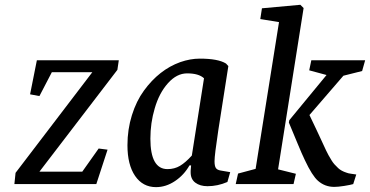

<svg xmlns="http://www.w3.org/2000/svg" viewBox="-20 -768 1543 801"><path d="M105.5 -374.5 133.8 -516.6H475.6L469.7 -476.6L144.5 -51.8H323.2L391.6 -148.4L428.7 -143.6L381.8 0H40L44.9 -46.9L365.2 -466.8H196.3L144.5 -367.2Z M940.4 -49.8 928.7 -8.8Q887.7 8.8 845.7 8.8Q814.5 8.8 794.9 -5.9Q775.4 -20.5 775.4 -48.8V-55.7L777.3 -78.1H770.5Q748 -38.1 710.2 -12.7Q672.4 12.7 630.9 12.7Q575.7 12.7 543.7 -33.9Q511.7 -80.6 511.7 -162.1Q511.7 -228 530.3 -287.4Q548.8 -346.7 580.6 -390.1Q644 -477.1 731.9 -508.8Q773.9 -523.4 813.5 -523.4Q890.1 -523.4 922.9 -502.9L932.6 -492.2L890.6 -223.6Q875 -120.1 875 -95.7Q875 -75.7 880.4 -67.4Q885.7 -59.1 900.4 -56.6ZM831.1 -441.4Q809.1 -461.9 760.7 -461.9Q717.3 -461.9 680.7 -420.9Q644 -379.9 625.5 -315.9Q607.4 -255.4 607.4 -189.5Q607.4 -62.5 678.7 -62.5Q708 -62.5 731 -76.2Q753.9 -89.8 780.3 -119.1Z M1185.1 -256.8 1187 -266.6 1342.3 -455.1 1270 -474.6 1278.8 -516.6H1503.4L1490.7 -471.7L1412.6 -452.1L1271 -288.1L1300.3 -226.6Q1304.2 -217.3 1314.9 -195.3Q1328.1 -165.5 1340.3 -140.6Q1349.1 -121.6 1364.3 -97.2Q1373.5 -82.5 1391.1 -66.4Q1403.8 -54.7 1424.8 -47.9Q1433.1 -44.4 1445.8 -43L1466.3 -40L1453.6 0Q1442.4 3.4 1416.3 7.6Q1390.1 11.7 1374.5 11.7Q1335.4 11.7 1306.6 -13.7Q1282.2 -35.2 1252 -99.6Q1239.7 -125 1221.2 -169.9ZM1046.4 -63.5 1144 -675.8 1065.9 -688.5 1072.8 -733.4 1232.9 -748 1246.6 -734.4 1140.1 -61.5 1214.4 -43 1204.6 0H963.4L973.1 -43.9Z"/></svg>

Font: Neuton
Style: Italic
Weight: 400
Italic angle: -9°
Designer: Brian M Zick
Version: Version 1.32